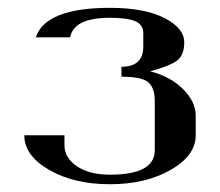

<svg xmlns="http://www.w3.org/2000/svg" viewBox="-20 -812 561 490"><path d="M260.7 -792Q348.6 -792 399.4 -766.1Q450.2 -740.2 450.2 -704.1Q450.2 -670.9 431.6 -657.2Q413.1 -643.6 363.3 -629.9Q414.1 -617.2 446.8 -585Q479.5 -552.7 479.5 -516.6V-466.8Q479.5 -415 415.5 -378.4Q351.6 -341.8 260.7 -341.8Q168.9 -341.8 105.5 -378.4Q42 -415 42 -466.8H144.5V-441.4Q144.5 -409.2 176.3 -387.7Q208 -366.2 260.7 -366.2Q375 -366.2 375 -428.7V-553.7Q375 -587.9 358.4 -602.1Q341.8 -616.2 290 -616.2V-641.6Q345.7 -641.6 345.7 -693.4V-727.5Q345.7 -749 325.2 -757.8Q304.7 -766.6 260.7 -766.6Q168 -766.6 159.2 -716.8H71.3Q96.7 -792 260.7 -792Z"/></svg>

Font: okolaksMetalik
Style: bold
Weight: 700
Width: 7
Version: Version 0.6